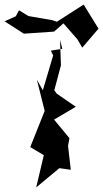

<svg xmlns="http://www.w3.org/2000/svg" viewBox="-48 -793 450 838"><path d="M21 -722 -28 -700 56 -646 188 -655 229 -691 290 -621 311 -585 382 -668 317 -773 200 -698 180 -705 76 -723 35 -748ZM224 -580 174 -572 184 -551 139 -399 113 -445 147 -309C126 -256 105 -204 84 -151L168 -101L144 -119L110 25L211 -59L261 -52L249 -156L255 -190L188 -271L283 -327L200 -384L189 -399L218 -508L214 -619Z"/></svg>

Font: Charger Distortion
Style: 2
Weight: 400
Designer: Jasper
Foundry: Cannot Into Space Fonts
Version: Version 0.98